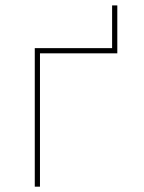

<svg xmlns="http://www.w3.org/2000/svg" viewBox="-20 -700 540 720"><path d="M419.9 -679.7V-500H129.9V0H110.4V-519.5H400.4V-679.7Z"/></svg>

Font: Mgen+ 1m thin
Style: Regular
Weight: 100
Designer: [Source Han Sans]
Ryoko NISHIZUKA  (kana & ideographs); Paul D. Hunt (Latin, Greek & Cyrillic); Wenlong ZHANG  (bopomofo
Version: Version 1.059.20150602